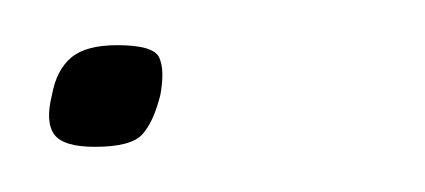

<svg xmlns="http://www.w3.org/2000/svg" viewBox="-20 -59 188 85"><path d="M51 -17Q48 -5 43 0.5Q38 6 22 6Q8 6 4 0.5Q0 -5 3 -17Q5 -28 11.5 -33.5Q18 -39 32 -39Q48 -39 50.5 -33.5Q53 -28 51 -17Z"/></svg>

Font: Glory Thin Thin
Style: Italic
Weight: 250
Italic angle: -12°
Version: Version 1.011